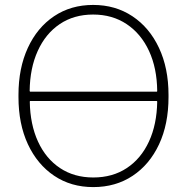

<svg xmlns="http://www.w3.org/2000/svg" viewBox="-20 -741 713 771"><path d="M354.5 10.3Q265.1 10.3 197.5 -35.2Q129.9 -80.6 92 -161.9Q54.2 -243.2 54.2 -351.1V-359.9Q54.2 -467.3 91.8 -548.8Q129.4 -630.4 197 -675.8Q264.6 -721.2 354 -721.2Q443.4 -721.2 511.7 -675.8Q580.1 -630.4 618.4 -548.8Q656.7 -467.3 656.7 -359.9V-351.1Q656.7 -242.7 618.7 -161.4Q580.6 -80.1 512.5 -34.9Q444.3 10.3 354.5 10.3ZM354.5 -28.3Q432.1 -28.3 489.3 -66.2Q546.4 -104 578.1 -172.6Q609.9 -241.2 611.3 -333L609.9 -335.4H100.6L99.6 -333Q101.1 -241.2 132.6 -172.6Q164.1 -104 220.9 -66.2Q277.8 -28.3 354.5 -28.3ZM100.6 -373H610.4L611.3 -375.5Q610.4 -467.3 578.4 -536.4Q546.4 -605.5 488.8 -644Q431.2 -682.6 354 -682.6Q276.9 -682.6 220 -644.3Q163.1 -606 131.6 -536.6Q100.1 -467.3 99.1 -375.5Z"/></svg>

Font: Roboto Slab ExtraLight
Style: Regular
Weight: 250
Designer: Google
Version: Version 2.000; ttfautohint (v1.8.1.43-b0c9)